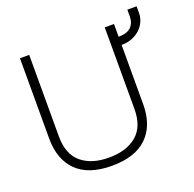

<svg xmlns="http://www.w3.org/2000/svg" viewBox="-132 -883 1046 1034"><g transform="rotate(-20 390.5 -366.0)"><path d="M70 -239V-699H123V-231Q123 -130 181 -81Q239 -32 339 -32Q439 -32 497.5 -81Q556 -130 556 -231V-699H609V-626Q657 -626 680 -648Q703 -670 703 -710V-747H756V-708Q756 -674 737 -644Q718 -614 684.5 -596.5Q651 -579 609 -579V-239Q609 -118 540.5 -51.5Q472 15 339 15Q206 15 138 -51.5Q70 -118 70 -239Z"/></g></svg>

Font: Prompt ExtraLight
Style: Regular
Weight: 275
Designer: Katatrad Team
Foundry: CadsonDemak
Version: Version 1.001